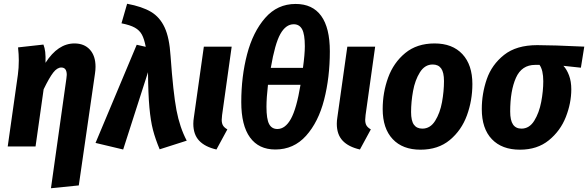

<svg xmlns="http://www.w3.org/2000/svg" viewBox="-20 -779 3127 1021"><path d="M333 -361Q335 -377 335 -381Q335 -420 306 -420Q284 -420 263 -393Q242 -366 212 -304L169 0H21L75 -381Q80 -417 80 -458Q80 -489 76 -527L211 -542Q218 -524 220.5 -502.5Q223 -481 222 -445Q288 -548 376 -548Q428 -548 458 -515Q488 -482 488 -424Q488 -407 485 -387L399 207L251 222Z M887 -481Q901 -285 918.5 -193Q936 -101 973 -31L829 15Q806 -40 793.5 -88Q781 -136 774.5 -207.5Q768 -279 767 -395L635 16L488 -19L707 -541L755 -530Q747 -572 734.5 -595Q722 -618 697 -632Q672 -646 626 -655L656 -759Q736 -744 783 -716Q830 -688 855.5 -633Q881 -578 887 -481Z M1161 -167Q1159 -147 1159 -142Q1159 -123 1166 -111.5Q1173 -100 1189 -91L1131 16Q1070 2 1039 -31Q1008 -64 1008 -121Q1008 -137 1011 -155L1064 -531H1212Z M1734 -506Q1734 -367 1703.5 -248.5Q1673 -130 1607.5 -57Q1542 16 1444 16Q1356 16 1309.5 -48Q1263 -112 1263 -236Q1263 -372 1294 -490.5Q1325 -609 1390 -683.5Q1455 -758 1552 -758Q1642 -758 1688 -694.5Q1734 -631 1734 -506ZM1420 -418H1591Q1601 -490 1601 -533Q1601 -597 1586.5 -623.5Q1572 -650 1542 -650Q1500 -650 1471 -598.5Q1442 -547 1420 -418ZM1405 -328Q1397 -259 1397 -211Q1397 -146 1411 -119.5Q1425 -93 1455 -93Q1497 -93 1527 -147Q1557 -201 1578 -328Z M1924 -167Q1922 -147 1922 -142Q1922 -123 1929 -111.5Q1936 -100 1952 -91L1894 16Q1833 2 1802 -31Q1771 -64 1771 -121Q1771 -137 1774 -155L1827 -531H1975Z M2015 -199Q2015 -287 2044 -366.5Q2073 -446 2135 -497Q2197 -548 2291 -548Q2386 -548 2439 -491Q2492 -434 2492 -332Q2492 -245 2463 -165.5Q2434 -86 2372 -34.5Q2310 17 2216 17Q2121 17 2068 -39.5Q2015 -96 2015 -199ZM2341 -348Q2341 -394 2326 -415Q2311 -436 2281 -436Q2239 -436 2213 -394.5Q2187 -353 2176.5 -295Q2166 -237 2166 -183Q2166 -137 2181 -116Q2196 -95 2226 -95Q2268 -95 2294 -136.5Q2320 -178 2330.5 -236Q2341 -294 2341 -348Z M2542 -199Q2542 -281 2568.5 -358Q2595 -435 2660.5 -487Q2726 -539 2837 -539Q2919 -539 3087 -531L3069 -419L2976 -429Q2994 -410 3006 -378Q3018 -346 3018 -304Q3018 -231 2989 -157Q2960 -83 2898.5 -33Q2837 17 2745 17Q2649 17 2595.5 -39Q2542 -95 2542 -199ZM2869 -347Q2869 -406 2849 -434H2826Q2754 -434 2723.5 -365Q2693 -296 2693 -186Q2693 -139 2708 -117Q2723 -95 2753 -95Q2795 -95 2821 -137Q2847 -179 2858 -237Q2869 -295 2869 -347Z"/></svg>

Font: Fira Sans Condensed
Style: Bold Italic
Weight: 700
Width: 3
Italic angle: -8°
Designer: Carrois Corporate & Edenspiekermann AG
Foundry: Carrois Corporate GbR & Edenspiekermann AG
Version: Version 4.203